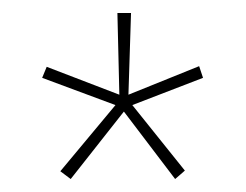

<svg xmlns="http://www.w3.org/2000/svg" viewBox="-20 -780 379 296"><path d="M182 -760H161L164 -634L52 -677L45 -660L158 -618L73 -516L89 -504L171 -608L250 -504L265 -517L184 -618L293 -660L287 -678L178 -634Z"/></svg>

Font: Noto Sans Ethiopic ExtraCondensed Thin
Style: Regular
Weight: 100
Width: 2
Designer: Monotype Design Team
Foundry: Monotype Imaging Inc.
Version: Version 2.102